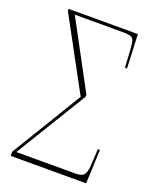

<svg xmlns="http://www.w3.org/2000/svg" viewBox="-135 -791 697 868"><g transform="rotate(20 213.5 -357.0)"><path d="M24 0V-20L230 -359L43 -704V-714H376L383 -551H373L368 -641Q366 -664 363 -676.5Q360 -689 348 -694Q336 -699 308 -699H78L251 -377V-367L42 -25H326Q358 -25 367.5 -38.5Q377 -52 379 -76L384 -163H394L387 0Z"/></g></svg>

Font: Noto Serif Display Condensed Thin
Style: Regular
Weight: 100
Width: 3
Designer: Monotype Design Team
Foundry: Monotype Imaging Inc.
Version: Version 2.009